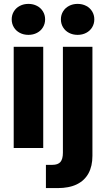

<svg xmlns="http://www.w3.org/2000/svg" viewBox="-20 -754 540 978"><path d="M49.8 -515.6H200.2V0H49.8ZM39.6 -655.4Q39.6 -677.7 50.6 -695.8Q61.5 -713.8 81 -724Q100.5 -734.2 124.7 -734.2Q148.9 -734.2 168.4 -724Q187.9 -713.8 198.8 -695.8Q209.8 -677.7 209.8 -655.4Q209.8 -633.1 198.8 -614.9Q187.9 -596.8 168.4 -586.6Q148.9 -576.4 124.7 -576.4Q100.5 -576.4 81 -586.6Q61.5 -596.8 50.6 -614.9Q39.6 -633.1 39.6 -655.4ZM450.8 -515.6V40Q450.8 92.3 430.7 129.1Q410.6 165.8 371.2 185Q331.7 204.1 273.4 204.1H213.9V85.7H246.9Q275.1 85.7 287.7 71.1Q300.4 56.5 300.4 23.8V-515.6ZM290.2 -655.4Q290.2 -677.7 301.2 -695.8Q312.1 -713.8 331.6 -724Q351.1 -734.2 375.3 -734.2Q399.5 -734.2 419 -724Q438.5 -713.8 449.4 -695.8Q460.4 -677.7 460.4 -655.4Q460.4 -633.1 449.4 -614.9Q438.5 -596.8 419 -586.6Q399.5 -576.4 375.3 -576.4Q351.1 -576.4 331.6 -586.6Q312.1 -596.8 301.2 -614.9Q290.2 -633.1 290.2 -655.4Z"/></svg>

Font: Intratopia Thin
Style: Regular
Weight: 100
Designer: Rasmus Andersson
Foundry: rsms
Version: Version 3.000;Glyphs 3.2.3 (3260)